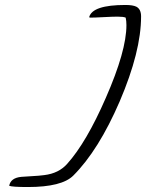

<svg xmlns="http://www.w3.org/2000/svg" viewBox="-20 -736 596 773"><path d="M92 17Q29 17 17 12Q23 -20 66 -24Q89 -26 112 -27Q135 -28 158 -31Q217 -38 251 -77Q328 -163 406 -342Q489 -531 489 -635Q489 -652 486 -665Q477 -669 453 -669Q443 -669 429.5 -668.5Q416 -668 397 -667Q378 -666 364.5 -665.5Q351 -665 342 -665L339 -667Q352 -716 485 -716Q515 -716 529 -709Q548 -699 548 -670Q548 -529 462 -328Q377 -131 275 -29Q229 17 92 17Z"/></svg>

Font: Carattere
Style: Regular
Weight: 400
Designer: Robert E. Leuschke
Foundry: Robert E. Leuschke
Version: Version 1.010; ttfautohint (v1.8.3)